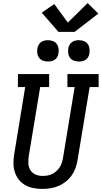

<svg xmlns="http://www.w3.org/2000/svg" viewBox="-20 -1214 658 1242"><path d="M254 8Q224 8 195.5 2.5Q167 -3 142.5 -17Q118 -31 101 -53Q84 -75 75.5 -102Q67 -129 67 -158.5Q67 -188 72 -217L143 -651H96V-735H298V-651H240L166 -204Q162 -180 163.5 -156Q165 -132 177 -113Q189 -94 210 -85Q231 -76 255 -76Q255 -76 255.5 -76Q256 -76 256 -76Q271 -76 286.5 -78.5Q302 -81 316.5 -88Q331 -95 343.5 -106Q356 -117 365 -130.5Q374 -144 379 -159Q384 -174 387 -189L463 -651H416V-735H618V-651H560L481 -175Q477 -150 467.5 -124.5Q458 -99 442 -77Q426 -55 404 -38Q382 -21 357 -10.5Q332 0 305.5 4Q279 8 254 8ZM490 -816Q474 -816 458.5 -821.5Q443 -827 433.5 -839.5Q424 -852 421.5 -868.5Q419 -885 422 -902Q424 -913 430 -924Q436 -935 446 -942Q456 -949 467.5 -951.5Q479 -954 490 -954Q507 -954 522 -948.5Q537 -943 546.5 -930.5Q556 -918 558.5 -901.5Q561 -885 558 -868Q557 -857 551 -846Q545 -835 535 -828Q525 -821 513.5 -818.5Q502 -816 490 -816ZM290 -816Q274 -816 258.5 -821.5Q243 -827 233.5 -839.5Q224 -852 221.5 -868.5Q219 -885 222 -902Q224 -913 230 -924Q236 -935 246 -942Q256 -949 267.5 -951.5Q279 -954 290 -954Q307 -954 322 -948.5Q337 -943 346.5 -930.5Q356 -918 358.5 -901.5Q361 -885 358 -868Q357 -857 351 -846Q345 -835 335 -828Q325 -821 313.5 -818.5Q302 -816 290 -816ZM358 -1008 250 -1132 331 -1188 419 -1068 547 -1194 616 -1126 463 -1008Z"/></svg>

Font: Iosevka Curly Slab MdEx
Style: Italic
Weight: 500
Width: 7
Italic angle: -9°
Monospace: yes
Designer: Belleve Invis
Foundry: Belleve Invis
Version: Version 11.0.0; ttfautohint (v1.8.3)